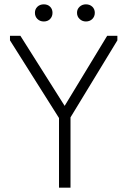

<svg xmlns="http://www.w3.org/2000/svg" viewBox="-20 -865 587 885"><path d="M305 -324V0H252V-321L26 -679V-700H74L278 -377L474 -700H521V-679ZM182 -766Q164 -766 152.5 -777.5Q141 -789 141 -806Q141 -823 152.5 -834Q164 -845 182 -845Q200 -845 211 -834Q222 -823 222 -806Q222 -789 211 -777.5Q200 -766 182 -766ZM376 -766Q359 -766 347 -777.5Q335 -789 335 -806Q335 -823 347 -834Q359 -845 376 -845Q394 -845 405.5 -834Q417 -823 417 -806Q417 -789 405.5 -777.5Q394 -766 376 -766Z"/></svg>

Font: Tilda Sans Light
Style: Regular
Weight: 300
Designer: ParaType Ltd
Foundry: ParaType Ltd
Version: Version 1.009